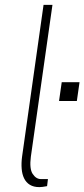

<svg xmlns="http://www.w3.org/2000/svg" viewBox="-20 -763 346 787"><path d="M141.5 4Q118 4 102.5 -5.5Q87 -15 78.8 -32Q70.5 -49 68.8 -71.8Q67 -94.5 70.5 -121L158.5 -743H195L106.5 -121Q100 -71 114 -50Q128 -29 147.5 -29H176.5L173 0Q163.5 2 154.8 3Q146 4 141.5 4ZM222 -349 233 -426H306L295 -349Z"/></svg>

Font: Public Sans Thin
Style: Italic
Weight: 100
Italic angle: -8°
Designer: The Public Sans project authors (U.S. Web Design System). Libre Franklin designed by Pablo Impallari and Rodrigo Fuenzal
Version: Version 2.000